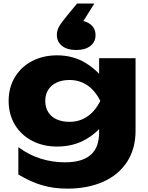

<svg xmlns="http://www.w3.org/2000/svg" viewBox="-20 -908 856 1109"><path d="M552.5 -240.9 559.4 -265.4V-408.2L552.5 -428.9V-571.8H763V-152.3Q763 -48.9 714.1 26.6Q665.2 102.1 576 141.8Q486.7 181.6 368 181.6Q289.8 181.6 222 161.6Q154.3 141.6 85.9 99.9V-58.1Q145.8 -13.4 214.2 8.1Q282.6 29.6 354.8 29.6Q453.3 29.6 502.9 -12.5Q552.5 -54.5 552.5 -144.2ZM29.9 -325Q29.9 -402.7 66.2 -462.7Q102.5 -522.7 166 -555.6Q229.5 -588.4 309.7 -588.4Q403.6 -588.4 476.6 -543Q549.6 -497.5 589.2 -434.3Q628.8 -371.1 628.8 -322.7Q628.8 -270.3 589.5 -208.6Q550.3 -146.9 477.4 -104.2Q404.6 -61.5 309.7 -61.5Q229.5 -61.5 166 -94.4Q102.5 -127.2 66.2 -187.3Q29.9 -247.3 29.9 -325ZM559.4 -325Q528.4 -386.1 483.5 -416Q438.6 -446 381.5 -446Q338.8 -446 307.1 -431.2Q275.3 -416.3 258.4 -389Q241.4 -361.7 241.4 -325Q241.4 -288.3 258.1 -261Q274.7 -233.7 306.4 -219Q338.2 -204.3 381.5 -204.3Q438.9 -204.3 484 -234.6Q529 -264.9 559.4 -325ZM428.3 -733.2 420 -791Q471.3 -791 501.6 -768Q531.8 -744.9 531.8 -704.9Q531.8 -665.5 501.7 -642.3Q471.6 -619.1 420 -619.1Q368.8 -619.1 338.7 -642.6Q308.5 -666.2 308.5 -706.2Q308.5 -732.4 321.4 -755Q334.3 -777.5 370.1 -821L425.3 -887.7H525.2Z"/></svg>

Font: Unbounded Variable
Style: Regular
Weight: 400
Designer: Luke Prowse, Jean-Baptiste Morizot, Fátima Lázaro, Florian Runge
Foundry: NaN
Version: Version 1.600;FEAKit 1.0